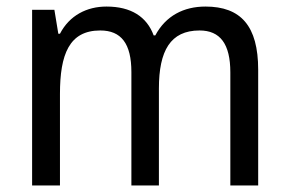

<svg xmlns="http://www.w3.org/2000/svg" viewBox="-20 -566 882 586"><path d="M607 -546C541 -546 486 -518 454 -458H449C428 -515 380 -546 305 -546C245 -546 192 -519 163 -463H158L146 -536H78V0H163V-279C163 -400 191 -473 286 -473C350 -473 381 -433 381 -346V0H465V-296C465 -411 500 -473 589 -473C652 -473 683 -432 683 -345V0H768V-353C768 -487 715 -546 607 -546Z"/></svg>

Font: Noto Sans Lao UI SemCond
Style: Regular
Weight: 400
Width: 4
Designer: Monotype Design Team
Foundry: Monotype Imaging Inc.
Version: Version 2.000